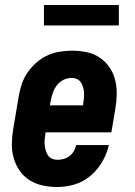

<svg xmlns="http://www.w3.org/2000/svg" viewBox="-20 -741 540 769"><path d="M210 8Q180 8 151.5 2Q123 -4 99 -19Q75 -34 59 -57Q43 -80 35 -107.5Q27 -135 27.5 -165Q28 -195 33 -225L55 -355Q59 -379 67 -403.5Q75 -428 90 -450Q105 -472 125.5 -490Q146 -508 170 -519Q194 -530 219.5 -534Q245 -538 269 -538Q299 -538 327.5 -532Q356 -526 379 -510.5Q402 -495 418 -472Q434 -449 441 -421.5Q448 -394 447.5 -364.5Q447 -335 442 -305L426 -211H162V-207Q160 -195 159 -183.5Q158 -172 159 -160.5Q160 -149 163 -138.5Q166 -128 172 -119Q178 -110 188.5 -105.5Q199 -101 210 -101Q223 -101 235.5 -104.5Q248 -108 258.5 -116Q269 -124 275.5 -135.5Q282 -147 285 -160H416Q408 -125 389.5 -93Q371 -61 342.5 -37Q314 -13 279.5 -2.5Q245 8 210 8ZM180 -319H313V-323Q315 -335 316 -346.5Q317 -358 316.5 -369Q316 -380 313 -391Q310 -402 304 -411Q298 -420 288 -424.5Q278 -429 267 -429Q250 -429 234 -421Q218 -413 207.5 -399Q197 -385 191.5 -369Q186 -353 183 -337ZM156 -639V-721H456V-639Z"/></svg>

Font: Iosevka Slab Heavy Oblique
Style: Regular
Weight: 900
Italic angle: -9°
Monospace: yes
Designer: Belleve Invis
Foundry: Belleve Invis
Version: Version 11.1.1; ttfautohint (v1.8.3)